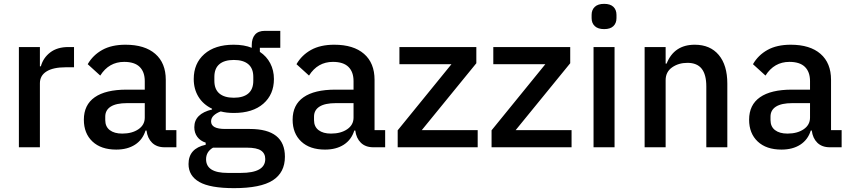

<svg xmlns="http://www.w3.org/2000/svg" viewBox="-20 -764 4415 996"><path d="M78 0V-520H187V-420H192Q204 -464 240.5 -492Q277 -520 335 -520H364V-415H321Q256 -415 221.5 -393.5Q187 -372 187 -332V0Z M834 0Q793 0 769 -23.5Q745 -47 740 -87H735Q720 -39 680.5 -13.5Q641 12 583 12Q504 12 459.5 -30Q415 -72 415 -143Q415 -220 471.5 -259.5Q528 -299 637 -299H731V-343Q731 -391 704.5 -417Q678 -443 624 -443Q545 -443 500 -372L435 -431Q462 -478 510.5 -505Q559 -532 631 -532Q731 -532 785.5 -484.5Q840 -437 840 -350V-89H895V0ZM731 -154V-229H639Q583 -229 554.5 -211Q526 -193 526 -159V-141Q526 -107 549.5 -89Q573 -71 614 -71Q665 -71 698 -93.5Q731 -116 731 -154Z M1194 212Q1070 212 1014 180Q958 148 958 87Q958 6 1047 -13V-24Q1019 -33 1003.5 -54Q988 -75 988 -104Q988 -174 1080 -196V-200Q1034 -222 1009.5 -262Q985 -302 985 -354Q985 -435 1040 -483.5Q1095 -532 1192 -532Q1247 -532 1286 -516V-530Q1286 -565 1303 -584.5Q1320 -604 1354 -604H1434V-516H1328V-495Q1363 -472 1382 -435.5Q1401 -399 1401 -354Q1401 -274 1346 -226Q1291 -178 1193 -178Q1155 -178 1125 -186Q1103 -178 1089 -165Q1075 -152 1075 -134Q1075 -95 1148 -95H1276Q1458 -95 1458 49Q1458 131 1395 171.5Q1332 212 1194 212ZM1294 -345V-365Q1294 -409 1268 -431Q1242 -453 1193 -453Q1144 -453 1118 -431Q1092 -409 1092 -365V-345Q1092 -301 1118 -279Q1144 -257 1193 -257Q1242 -257 1268 -279Q1294 -301 1294 -345ZM1261 2H1085Q1049 23 1049 62Q1049 133 1161 133H1229Q1356 133 1356 61Q1356 32 1334 17Q1312 2 1261 2Z M1917 0Q1876 0 1852 -23.5Q1828 -47 1823 -87H1818Q1803 -39 1763.5 -13.5Q1724 12 1666 12Q1587 12 1542.5 -30Q1498 -72 1498 -143Q1498 -220 1554.5 -259.5Q1611 -299 1720 -299H1814V-343Q1814 -391 1787.5 -417Q1761 -443 1707 -443Q1628 -443 1583 -372L1518 -431Q1545 -478 1593.5 -505Q1642 -532 1714 -532Q1814 -532 1868.5 -484.5Q1923 -437 1923 -350V-89H1978V0ZM1814 -154V-229H1722Q1666 -229 1637.5 -211Q1609 -193 1609 -159V-141Q1609 -107 1632.5 -89Q1656 -71 1697 -71Q1748 -71 1781 -93.5Q1814 -116 1814 -154Z M2458 0H2043V-88L2322 -431H2052V-520H2451V-436L2168 -89H2458Z M2945 0H2530V-88L2809 -431H2539V-520H2938V-436L2655 -89H2945Z M3049 -670V-687Q3049 -713 3065.5 -728.5Q3082 -744 3114 -744Q3146 -744 3162 -728.5Q3178 -713 3178 -687V-670Q3178 -644 3162 -628.5Q3146 -613 3114 -613Q3082 -613 3065.5 -628.5Q3049 -644 3049 -670ZM3059 0V-520H3168V0Z M3324 0V-520H3433V-434H3438Q3477 -532 3584 -532Q3664 -532 3708.5 -479Q3753 -426 3753 -330V0H3644V-316Q3644 -377 3620 -407.5Q3596 -438 3546 -438Q3500 -438 3466.5 -414.5Q3433 -391 3433 -348V0Z M4285 0Q4244 0 4220 -23.5Q4196 -47 4191 -87H4186Q4171 -39 4131.5 -13.5Q4092 12 4034 12Q3955 12 3910.5 -30Q3866 -72 3866 -143Q3866 -220 3922.5 -259.5Q3979 -299 4088 -299H4182V-343Q4182 -391 4155.5 -417Q4129 -443 4075 -443Q3996 -443 3951 -372L3886 -431Q3913 -478 3961.5 -505Q4010 -532 4082 -532Q4182 -532 4236.5 -484.5Q4291 -437 4291 -350V-89H4346V0ZM4182 -154V-229H4090Q4034 -229 4005.5 -211Q3977 -193 3977 -159V-141Q3977 -107 4000.5 -89Q4024 -71 4065 -71Q4116 -71 4149 -93.5Q4182 -116 4182 -154Z"/></svg>

Font: IBM Plex Sans KR Medm
Style: Regular
Weight: 500
Designer: Mike Abbink; Paul van der Laan; Pieter van Rosmalen; Wujin Sim; Chorong Kim; Dohee Lee;
Foundry: Sandoll Inc.
Version: Version 1.003